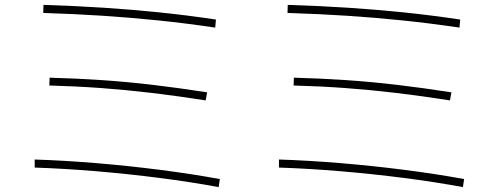

<svg xmlns="http://www.w3.org/2000/svg" viewBox="-20 -753 2040 786"><path d="M875 13Q762 -8 633.5 -24.5Q505 -41 374 -52Q243 -63 122 -67V-100Q245 -96 376.5 -85Q508 -74 636.5 -57.5Q765 -41 880 -20ZM822 -342Q707 -360 602 -372.5Q497 -385 394.5 -392.5Q292 -400 182 -403L183 -435Q294 -432 397.5 -425Q501 -418 606.5 -405.5Q712 -393 828 -375ZM861 -640Q739 -658 627 -669.5Q515 -681 400.5 -688.5Q286 -696 157 -700L158 -733Q287 -729 402.5 -721.5Q518 -714 630.5 -702.5Q743 -691 864 -673Z M1875 13Q1762 -8 1633.5 -24.5Q1505 -41 1374 -52Q1243 -63 1122 -67V-100Q1245 -96 1376.5 -85Q1508 -74 1636.5 -57.5Q1765 -41 1880 -20ZM1822 -342Q1707 -360 1602 -372.5Q1497 -385 1394.5 -392.5Q1292 -400 1182 -403L1183 -435Q1294 -432 1397.5 -425Q1501 -418 1606.5 -405.5Q1712 -393 1828 -375ZM1861 -640Q1739 -658 1627 -669.5Q1515 -681 1400.5 -688.5Q1286 -696 1157 -700L1158 -733Q1287 -729 1402.5 -721.5Q1518 -714 1630.5 -702.5Q1743 -691 1864 -673Z"/></svg>

Font: M PLUS 1 Code ExtraLight
Style: Regular
Weight: 250
Designer: Coji Morishita
Foundry: UNDERFOREST DESIGN
Version: Version 1.002